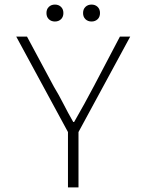

<svg xmlns="http://www.w3.org/2000/svg" viewBox="-20 -819 640 839"><path d="M277 0V-242L51 -659H98L215 -441Q238 -403 257.5 -364.5Q277 -326 300 -286H304Q327 -326 348.5 -365Q370 -404 390 -442L504 -659H549L323 -242V0ZM220 -725Q204 -725 193.5 -735Q183 -745 183 -762Q183 -779 193.5 -789Q204 -799 220 -799Q236 -799 246.5 -789Q257 -779 257 -762Q257 -745 246.5 -735Q236 -725 220 -725ZM380 -725Q364 -725 353.5 -735Q343 -745 343 -762Q343 -779 353.5 -789Q364 -799 380 -799Q396 -799 406.5 -789Q417 -779 417 -762Q417 -745 406.5 -735Q396 -725 380 -725Z"/></svg>

Font: Source Code Pro Light
Style: Regular
Weight: 300
Monospace: yes
Designer: Paul D. Hunt, Teo Tuominen
Foundry: Adobe Systems Incorporated
Version: Version 2.030;PS 1.000;hotconv 16.6.51;makeotf.lib2.5.65220